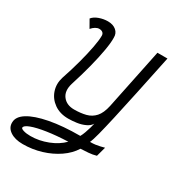

<svg xmlns="http://www.w3.org/2000/svg" viewBox="-197 -753 993 1080"><g transform="rotate(30 300.0 -213.0)"><path d="M115 206Q64 206 33 185Q2 164 3 130Q3 92 48 64Q93 36 176.5 20Q260 4 373 4Q381 -10 387.5 -28.5Q394 -47 399.5 -65.5Q405 -84 407 -95Q397 -77 372.5 -65.5Q348 -54 319 -50Q290 -46 265 -46Q211 -46 173.5 -72.5Q136 -99 122 -141Q108 -183 122 -228Q145 -296 161.5 -358Q178 -420 187 -468Q196 -516 196 -544Q196 -557 187.5 -564Q179 -571 165 -571Q153 -571 140.5 -563.5Q128 -556 117 -543L88 -594Q102 -612 130 -622Q158 -632 186 -632Q220 -632 240.5 -614.5Q261 -597 260 -568Q261 -538 252 -485.5Q243 -433 226 -366.5Q209 -300 185 -225Q169 -172 194 -139.5Q219 -107 268 -107Q310 -107 343.5 -115.5Q377 -124 400 -149.5Q423 -175 434 -226L515 -618H580Q550 -474 527 -365.5Q504 -257 487 -181.5Q470 -106 458 -59.5Q446 -13 437 6Q457 6 471.5 4Q486 2 499 -1Q512 -4 527 -8L510 54Q487 61 460 63Q433 65 410 66Q384 108 338 139.5Q292 171 234.5 188.5Q177 206 115 206ZM130 145Q186 145 241 123.5Q296 102 331 66Q255 69 195.5 78Q136 87 101.5 100Q67 113 67 127Q67 134 85 139.5Q103 145 130 145Z"/></g></svg>

Font: Victor Mono Thin Light
Style: Italic
Weight: 300
Italic angle: -12°
Monospace: yes
Version: Version 1.561;gftools[0.9.30]